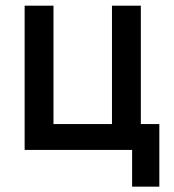

<svg xmlns="http://www.w3.org/2000/svg" viewBox="-20 -538 626 689"><path d="M68.4 0H454.1V131.8H551.8V-92.8H485.4V-517.6H381.8V-92.8H171.9V-517.6H68.4Z"/></svg>

Font: Cascadia Code PL
Style: Regular
Weight: 400
Monospace: yes
Designer: Aaron Bell
Foundry: Saja Typeworks
Version: Version 2404.023